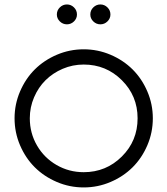

<svg xmlns="http://www.w3.org/2000/svg" viewBox="-20 -821 740 849"><path d="M231.4 -756.8Q231.4 -775.4 244.6 -788.3Q257.8 -801.3 275.9 -801.3Q293.9 -801.3 307.1 -788.3Q320.3 -775.4 320.3 -756.8Q320.3 -739.3 307.1 -726.3Q293.9 -713.4 275.9 -713.4Q257.8 -713.4 244.6 -726.3Q231.4 -739.3 231.4 -756.8ZM379.4 -756.8Q379.4 -775.4 392.6 -788.3Q405.8 -801.3 423.8 -801.3Q441.9 -801.3 455.1 -788.3Q468.3 -775.4 468.3 -756.8Q468.3 -739.3 455.1 -726.3Q441.9 -713.4 423.8 -713.4Q405.8 -713.4 392.6 -726.3Q379.4 -739.3 379.4 -756.8ZM44.4 -297.9Q44.4 -359.9 68.6 -416.5Q92.8 -473.1 133.8 -513.9Q174.8 -554.7 231.4 -578.9Q288.1 -603 350.1 -603Q412.1 -603 468.8 -578.9Q525.4 -554.7 566.4 -513.9Q607.4 -473.1 631.6 -416.5Q655.8 -359.9 655.8 -297.9Q655.8 -235.4 631.6 -178.7Q607.4 -122.1 566.4 -81.3Q525.4 -40.5 469 -16.4Q412.6 7.8 350.1 7.8Q287.6 7.8 231.2 -16.4Q174.8 -40.5 133.8 -81.3Q92.8 -122.1 68.6 -178.7Q44.4 -235.4 44.4 -297.9ZM350.1 -59.6Q449.2 -59.6 518.8 -128.9Q588.4 -198.2 588.4 -297.9Q588.4 -397 518.8 -466.3Q449.2 -535.6 350.1 -535.6Q301.3 -535.6 257.3 -516.8Q213.4 -498 181.4 -466.3Q149.4 -434.6 130.6 -390.6Q111.8 -346.7 111.8 -297.9Q111.8 -232.4 143.6 -177.7Q175.3 -123 230.2 -91.3Q285.2 -59.6 350.1 -59.6Z"/></svg>

Font: Now
Style: Regular
Weight: 400
Designer: Alfredo Marco Pradil
Foundry: Alfredo Marco Pradil
Version: Version 1.200;hotconv 1.0.109;makeotfexe 2.5.65596